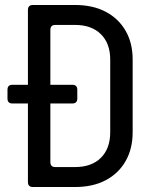

<svg xmlns="http://www.w3.org/2000/svg" viewBox="-20 -750 640 770"><path d="M30 -335Q10 -335 10 -355V-390Q10 -410 30 -410H270Q290 -410 290 -390V-355Q290 -335 270 -335ZM112 0Q92 0 92 -20V-710Q92 -730 112 -730H281Q352 -730 403.5 -703Q455 -676 483.5 -627Q512 -578 512 -511V-220Q512 -153 483.5 -103.5Q455 -54 403.5 -27Q352 0 281 0ZM182 -100Q182 -80 202 -80H281Q347 -80 384.5 -117Q422 -154 422 -220V-511Q422 -576 384.5 -613Q347 -650 281 -650H202Q182 -650 182 -630Z"/></svg>

Font: Pitagon Sans Mono
Style: Regular
Weight: 400
Monospace: yes
Designer: Travis Tran
Foundry: Pitagon
Version: Version 1.001;gftools[0.9.26]